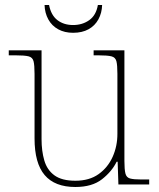

<svg xmlns="http://www.w3.org/2000/svg" viewBox="-20 -737 637 767"><path d="M281 10Q199 10 158.5 -37.5Q118 -85 118 -184V-442Q118 -477 114 -492.5Q110 -508 94 -512Q78 -516 41 -516H15V-536H146V-181Q146 -134 157 -96Q168 -58 197.5 -36.5Q227 -15 281 -15Q337 -15 374 -41.5Q411 -68 430 -110.5Q449 -153 449 -202V-442Q449 -477 445 -492.5Q441 -508 425 -512Q409 -516 372 -516H354V-536H477V-94Q477 -60 481 -44Q485 -28 499.5 -24Q514 -20 544 -20H576V0H453L450 -91H446Q427 -52 387.5 -21Q348 10 281 10ZM272 -606Q238 -606 212.5 -620Q187 -634 173 -659.5Q159 -685 158 -717H176Q184 -676 209.5 -656.5Q235 -637 272 -637Q309 -637 336.5 -656.5Q364 -676 371 -717H388Q387 -685 373 -659.5Q359 -634 333.5 -620Q308 -606 272 -606Z"/></svg>

Font: Noto Serif Thai Thin
Style: Regular
Weight: 250
Version: Version 2.001